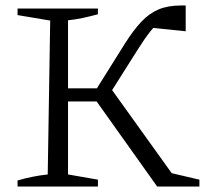

<svg xmlns="http://www.w3.org/2000/svg" viewBox="-20 -680 752 700"><path d="M44 0V-22Q71 -30 98.5 -35.5Q126 -41 154 -44L163 -605L44 -625V-649H337V-628Q311 -621 284 -615Q257 -609 228 -606V-44L337 -25V0ZM196 -310V-358H360V-310ZM553 0 316 -333 374 -372 628 -18 583 -54 707 -25V0ZM367 -317 317 -332 436 -522Q467 -571 496 -601.5Q525 -632 559 -646Q593 -660 640 -660Q644 -660 648.5 -660Q653 -660 657 -660V-566L520 -580L570 -606Q550 -593 528.5 -566Q507 -539 482 -499Z"/></svg>

Font: Piazzolla 24pt Light
Style: Regular
Weight: 300
Designer: Juan Pablo del Peral
Foundry: Huerta Tipografica
Version: Version 2.005